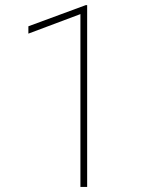

<svg xmlns="http://www.w3.org/2000/svg" viewBox="-20 -733 587 753"><path d="M321.8 -712.9V0H295.4V-677.7L91.3 -601.1V-629.9L316.4 -712.9Z"/></svg>

Font: Vazirmatn RD UI Thin
Style: Regular
Weight: 100
Designer: Saber Rastikerdar
Foundry: Saber Rastikerdar
Version: Version 33.003